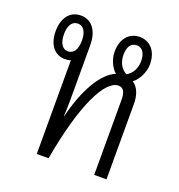

<svg xmlns="http://www.w3.org/2000/svg" viewBox="-107 -645 684 735"><g transform="rotate(20 235.5 -278.0)"><path d="M172 -236V-460C172 -520 145 -556 100 -556C56 -556 29 -521 29 -466C29 -412 57 -378 98 -378C107 -378 115 -379 122 -382V0H170C211 -233 273 -353 327 -353C350 -353 356 -332 356 -305V0H406V-308C406 -340 396 -373 372 -387C395 -404 412 -440 412 -470C412 -524 382 -556 340 -556C298 -556 268 -524 268 -470C268 -442 282 -408 302 -392C246 -370 198 -283 171 -171H170C171 -192 172 -214 172 -236ZM99 -410C76 -410 63 -432 63 -467C63 -502 76 -523 100 -523C123 -523 136 -502 136 -467C136 -431 123 -410 99 -410ZM304 -470C304 -499 314 -522 340 -522C365 -522 376 -499 376 -470C376 -441 362 -416 340 -404C317 -416 304 -441 304 -470Z"/></g></svg>

Font: Noto Sans Thai Looped ExtraCondensed Light
Style: Regular
Weight: 300
Width: 2
Designer: Sasikarn Vongin, Ben Mitchell
Foundry: The Fontpad Ltd
Version: Version 1.001